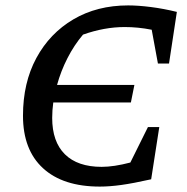

<svg xmlns="http://www.w3.org/2000/svg" viewBox="-20 -681 693 710"><path d="M349 9Q213 9 139 -59Q65 -127 65 -253Q65 -375 114.5 -466.5Q164 -558 251.5 -609.5Q339 -661 454 -661Q491 -661 538 -655Q585 -649 634 -637L605 -446H564L541 -571Q491 -581 441 -581Q366 -581 287 -553Q254 -514 229.5 -466Q205 -418 191 -367H477L464 -302H177Q173 -273 173 -245Q173 -157 220 -110.5Q267 -64 356 -64Q401 -64 462 -80L527 -211H569L539 -18Q472 -3 428.5 3Q385 9 349 9Z"/></svg>

Font: Piazzolla SC Medium
Style: Italic
Weight: 500
Italic angle: -11.3°
Designer: Juan Pablo del Peral
Foundry: Huerta Tipografica
Version: Version 1.330